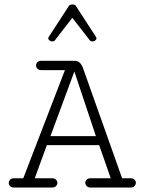

<svg xmlns="http://www.w3.org/2000/svg" viewBox="-20 -846 645 866"><path d="M215.8 -659.2Q209.5 -659.2 203.6 -663.3Q197.8 -667.5 197.8 -673.3Q197.8 -678.2 201.2 -681.6L291 -819.8Q294.9 -825.7 306.2 -825.7Q318.4 -825.7 321.8 -819.8L411.6 -681.6Q415 -678.2 415 -673.3Q415 -667.5 409.4 -663.3Q403.8 -659.2 397 -659.2Q388.7 -659.2 385.7 -663.6L306.2 -765.6L227.1 -663.6Q224.1 -659.2 215.8 -659.2ZM43.9 0Q31.7 0 25.6 -6.6Q19.5 -13.2 19.5 -21Q19.5 -28.8 25.4 -35.4Q31.2 -42 43.5 -42H85L272.9 -529.8H167Q154.8 -529.8 148.7 -536.4Q142.6 -543 142.6 -550.8Q142.6 -558.6 148.4 -565.2Q154.3 -571.8 166.5 -571.8H314.5Q331.5 -571.8 340.6 -562.3Q349.6 -552.7 354 -540L530.8 -42H569.3Q581.1 -42 586.9 -35.6Q592.8 -29.3 592.8 -21.5Q592.8 -13.7 586.7 -6.8Q580.6 0 568.4 0H389.6Q377.4 0 371.1 -6.8Q364.7 -13.7 364.7 -21.5Q364.7 -29.3 370.6 -35.6Q376.5 -42 388.7 -42H479.5L427.2 -191.4H191.4L136.7 -42H214.4Q226.6 -42 232.7 -35.4Q238.8 -28.8 238.8 -21Q238.8 -13.2 232.7 -6.6Q226.6 0 213.9 0ZM207.5 -231.9H412.6L315.4 -523.4Z"/></svg>

Font: Cutive Mono
Style: Regular
Weight: 400
Designer: Vernon Adams
Foundry: Vernon Adams
Version: Version 1.110; ttfautohint (v1.8.4.7-5d5b)